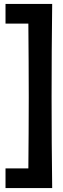

<svg xmlns="http://www.w3.org/2000/svg" viewBox="-20 -883 321 975"><path d="M8 -28V72H245C243 -95 242 -222 242 -390C242 -558 243 -695 245 -863H8V-763H124C125 -648 126 -504 126 -390C126 -276 125 -138 124 -28Z"/></svg>

Font: Ranchers
Style: Regular
Weight: 400
Designer: Pablo Impallari, Brenda Gallo
Foundry: Pablo Impallari, Brenda Gallo
Version: Version 1.000